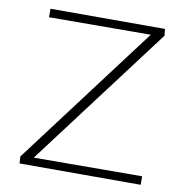

<svg xmlns="http://www.w3.org/2000/svg" viewBox="-76 -730 766 801"><g transform="rotate(10 307.5 -329.0)"><path d="M59 0 57 -29 526 -652 544 -624 74 -622V-658H559L562 -630L92 -6L74 -34L572 -36V0Z"/></g></svg>

Font: Ysabeau ExtraLight
Style: Regular
Weight: 250
Designer: Christian Thalmann (Catharsis Fonts)
Version: Version 2.002